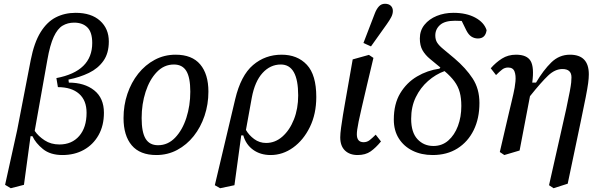

<svg xmlns="http://www.w3.org/2000/svg" viewBox="-20 -810 3192 1018"><path d="M231 -492 164 -116Q183 -88 216.5 -66Q250 -44 295 -44Q361 -44 400 -89Q439 -134 439 -212Q439 -278 399 -313Q359 -348 287 -348L279 -396Q469 -432 469 -582Q469 -639 443.5 -664.5Q418 -690 373 -690Q339 -690 312 -674Q285 -658 265 -615Q245 -572 231 -492ZM37 188 7 170 71 -120 143 -492Q161 -584 195 -639Q229 -694 276 -718Q323 -742 381 -742Q464 -742 510.5 -700Q557 -658 557 -590Q557 -528 528.5 -487.5Q500 -447 451.5 -423.5Q403 -400 343 -388L345 -372Q428 -372 479.5 -331Q531 -290 531 -212Q531 -144 502.5 -93.5Q474 -43 424.5 -15.5Q375 12 311 12Q247 12 208 -19.5Q169 -51 152 -88H142L107 170Z M809 12Q722 12 678.5 -39.5Q635 -91 635 -184Q635 -252 655.5 -312.5Q676 -373 713 -419.5Q750 -466 800.5 -493Q851 -520 911 -520Q998 -520 1041.5 -468.5Q1085 -417 1085 -324Q1085 -257 1064.5 -196Q1044 -135 1007 -88.5Q970 -42 919.5 -15Q869 12 809 12ZM818 -40Q870 -40 908.5 -80Q947 -120 968 -185Q989 -250 989 -324Q989 -399 968 -433.5Q947 -468 902 -468Q850 -468 811.5 -428Q773 -388 752 -323Q731 -258 731 -184Q731 -109 752 -74.5Q773 -40 818 -40Z M1315 -292 1284 -121Q1300 -93 1328 -72.5Q1356 -52 1391 -52Q1439 -52 1477.5 -86Q1516 -120 1538.5 -177Q1561 -234 1561 -304Q1561 -468 1469 -468Q1413 -468 1372 -423Q1331 -378 1315 -292ZM1147 188 1119 172 1227 -284Q1257 -410 1321.5 -465Q1386 -520 1473 -520Q1557 -520 1607 -466.5Q1657 -413 1657 -296Q1657 -206 1623 -136.5Q1589 -67 1534 -27.5Q1479 12 1415 12Q1361 12 1322.5 -15.5Q1284 -43 1270 -92H1259L1223 172Z M1876 12Q1834 12 1809 -12Q1784 -36 1784 -82Q1784 -101 1788.5 -134Q1793 -167 1798.5 -200.5Q1804 -234 1808 -256L1850 -495L1936 -519L1960 -503L1926 -360Q1909 -287 1898 -240Q1887 -193 1881.5 -165.5Q1876 -138 1874 -123Q1872 -108 1872 -98Q1872 -56 1908 -56Q1926 -56 1940 -67Q1954 -78 1972 -96L2000 -60Q1973 -27 1945.5 -7.5Q1918 12 1876 12ZM1907 -582Q1922 -621 1937 -660Q1952 -699 1967 -738Q1976 -762 1989 -776Q2002 -790 2021 -790Q2041 -790 2052 -779.5Q2063 -769 2063 -752Q2063 -736 2054.5 -719.5Q2046 -703 2031 -682Q2010 -653 1989 -623Q1968 -593 1947 -564Z M2274 12Q2214 12 2167.5 -11Q2121 -34 2094.5 -76Q2068 -118 2068 -176Q2068 -259 2102 -315.5Q2136 -372 2191 -404.5Q2246 -437 2310 -446L2315 -452Q2285 -477 2260 -497.5Q2235 -518 2220.5 -543Q2206 -568 2206 -606Q2206 -648 2230.5 -678.5Q2255 -709 2295.5 -725.5Q2336 -742 2384 -742Q2453 -742 2500 -716.5Q2547 -691 2560 -650Q2554 -606 2514 -606Q2495 -606 2479.5 -616Q2464 -626 2452 -650L2428 -699Q2420 -699 2411 -699.5Q2402 -700 2392 -700Q2338 -700 2313 -677.5Q2288 -655 2288 -622Q2288 -600 2297.5 -584.5Q2307 -569 2329.5 -550.5Q2352 -532 2390 -500Q2450 -449 2486 -394Q2522 -339 2522 -264Q2522 -182 2491.5 -120Q2461 -58 2405.5 -23Q2350 12 2274 12ZM2160 -180Q2160 -108 2193.5 -72Q2227 -36 2278 -36Q2324 -36 2357 -65Q2390 -94 2408 -142Q2426 -190 2426 -248Q2426 -290 2417.5 -321Q2409 -352 2389.5 -378.5Q2370 -405 2337 -433Q2290 -416 2249.5 -380.5Q2209 -345 2184.5 -294.5Q2160 -244 2160 -180Z M2630 -4Q2648 -82 2660 -133Q2672 -184 2679.5 -216.5Q2687 -249 2692.5 -271Q2698 -293 2702 -312Q2710 -346 2713 -378Q2716 -410 2708 -431Q2700 -452 2674 -452Q2656 -452 2642 -441Q2628 -430 2610 -412L2582 -448Q2609 -479 2641.5 -499.5Q2674 -520 2716 -520Q2774 -520 2793.5 -486.5Q2813 -453 2802 -372H2822Q2861 -438 2903 -479Q2945 -520 3002 -520Q3102 -520 3102 -416Q3102 -396 3098.5 -369.5Q3095 -343 3085.5 -294.5Q3076 -246 3058 -160L2990 164L2915 188L2891 172L2947 -76Q2970 -175 2982.5 -234Q2995 -293 3001 -325Q3007 -357 3008.5 -372.5Q3010 -388 3010 -400Q3010 -444 2962 -444Q2923 -444 2886.5 -409.5Q2850 -375 2790 -300L2735 -12L2654 12Z"/></svg>

Font: Source Serif 4 Caption
Style: Italic
Weight: 400
Italic angle: -12°
Designer: Frank Grießhammer
Foundry: Adobe Systems Incorporated
Version: Version 4.004;hotconv 1.0.117;makeotfexe 2.5.65602